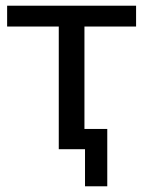

<svg xmlns="http://www.w3.org/2000/svg" viewBox="-20 -523 503 673"><path d="M278 130V0H190V-71H356V130ZM186 0V-430H5V-503H457V-430H276V0Z"/></svg>

Font: Mulish Medium
Style: Regular
Weight: 500
Designer: Vernon Adams
Foundry: Vernon Adams
Version: Version 3.603; ttfautohint (v1.8.3)